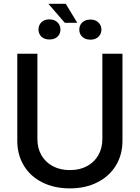

<svg xmlns="http://www.w3.org/2000/svg" viewBox="-20 -994 746 1025"><path d="M633.8 -707V-242.2Q633.8 -168.5 598.9 -110.8Q564 -53.2 500.2 -20.8Q436.5 11.7 353.5 11.7Q269.5 11.7 205.6 -20.5Q141.6 -52.7 106.9 -110.6Q72.3 -168.5 72.3 -242.2V-707H179.7V-251Q179.7 -203.1 200.9 -165.8Q222.2 -128.4 261.5 -107.2Q300.8 -85.9 353.5 -85.9Q405.8 -85.9 444.8 -107.2Q483.9 -128.4 505.1 -165.8Q526.4 -203.1 526.4 -251V-707ZM392.6 -872.1H326.2L238.3 -973.6H331.1ZM243.2 -890.6Q270.5 -890.6 286.6 -875Q302.7 -859.4 302.7 -835.9Q302.7 -813 286.9 -798.1Q271 -783.2 244.1 -783.2Q216.3 -783.2 200.9 -798.3Q185.5 -813.5 185.5 -836.9Q185.5 -859.9 201.2 -875.2Q216.8 -890.6 243.2 -890.6ZM462.9 -889.6Q489.3 -889.6 505.4 -874Q521.5 -858.4 521.5 -835.9Q521.5 -813.5 505.6 -797.9Q489.7 -782.2 462.9 -782.2Q435.5 -782.2 419.4 -797.4Q403.3 -812.5 403.3 -835.9Q403.3 -859.4 419.4 -874.5Q435.5 -889.6 462.9 -889.6Z"/></svg>

Font: Pretendard Medium
Style: Regular
Weight: 500
Designer: Base glyphs from Inter by Rasmus Andersson; Hangeul glyphs from Noto Sans CJK(Source Han Sans) by Jang Soo-young and Kan
Foundry: Kil Hyung-jin
Version: Version 1.309